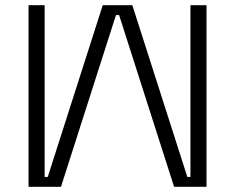

<svg xmlns="http://www.w3.org/2000/svg" viewBox="-20 -720 906 740"><path d="M776 -700V0H651L439 -662H427L215 0H90V-700H152V-38H164L376 -700H490L702 -38H714V-700Z"/></svg>

Font: Space 7353
Style: Regular
Weight: 400
Designer: Christine Claussen + Ruben Lyon  (Space 7353)
Version: Version 1.000;FEAKit 1.0